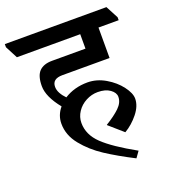

<svg xmlns="http://www.w3.org/2000/svg" viewBox="-188 -764 917 1037"><g transform="rotate(-20 271.0 -245.5)"><path d="M136 -347Q136 -328 146.5 -309Q157 -290 174 -273Q232 -310 308 -310Q361 -310 410.5 -281Q460 -252 490.5 -211.5Q521 -171 521 -140Q521 -98 487 -55.5Q453 -13 409 13L329 -57V-59Q380 -90 409.5 -118.5Q439 -147 439 -180Q439 -204 412.5 -223Q386 -242 342 -242Q307 -242 274.5 -225Q242 -208 222.5 -178.5Q203 -149 203 -115Q203 -47 259.5 7Q316 61 442 131L417 166Q325 119 258.5 75.5Q192 32 146 -25Q100 -82 100 -148Q100 -197 133 -236Q70 -314 70 -375Q70 -434 95 -459.5Q120 -485 169 -485H361V-568H-3L-40 -639V-657H544L582 -585V-568H466V-393H195Q136 -393 136 -347Z"/></g></svg>

Font: Martel
Style: Bold
Weight: 700
Designer: Dan Reynolds
Foundry: Dan Reynolds
Version: Version 1.001; ttfautohint (v1.1) -l 5 -r 5 -G 72 -x 0 -D la